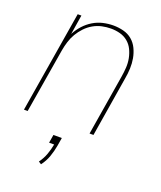

<svg xmlns="http://www.w3.org/2000/svg" viewBox="-138 -617 777 924"><g transform="rotate(20 250.0 -154.5)"><path d="M16 0 102 -520H121L105 -420Q118 -445 137 -466Q156 -487 180 -501.5Q204 -516 230.5 -522Q257 -528 283 -528Q309 -528 334.5 -521.5Q360 -515 379 -499Q398 -483 409 -460Q420 -437 424.5 -412Q429 -387 428 -360.5Q427 -334 422 -307L372 0H352L403 -310Q407 -334 408.5 -358Q410 -382 405.5 -405Q401 -428 391 -448.5Q381 -469 363.5 -483.5Q346 -498 323.5 -504Q301 -510 277 -510Q254 -510 231 -505Q208 -500 187 -488Q166 -476 149 -458Q132 -440 120 -419.5Q108 -399 101 -376.5Q94 -354 90 -331L35 0ZM183 219 169 210Q186 187 195.5 161Q205 135 210 108H184L191 66H234L227 108Q222 137 212 165.5Q202 194 183 219Z"/></g></svg>

Font: Iosevka SS04 Thin
Style: Italic
Weight: 100
Italic angle: -9°
Monospace: yes
Designer: Belleve Invis
Foundry: Belleve Invis
Version: Version 19.0.0; ttfautohint (v1.8.4)